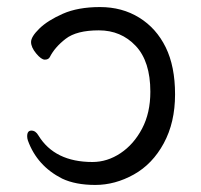

<svg xmlns="http://www.w3.org/2000/svg" viewBox="-20 -506 570 544"><path d="M156 0Q85 -36 59 -108Q57 -114 57 -120Q57 -136 69 -136Q81 -136 89 -122Q135 -47 242 -47Q284 -47 321.5 -72Q359 -97 382.5 -141.5Q406 -186 406 -246Q406 -332 364.5 -376Q323 -420 260 -420Q197 -420 166 -396Q135 -372 121 -344Q117 -337 107 -337Q97 -337 82.5 -354.5Q68 -372 68 -387Q68 -402 91.5 -425Q115 -448 158 -467Q201 -486 263.5 -486Q326 -486 374.5 -456Q423 -426 449.5 -372Q476 -318 476 -238.5Q476 -159 444 -100Q412 -41 359 -11.5Q306 18 250 18Q194 18 156 0Z"/></svg>

Font: Fusion Kai T
Style: Regular
Weight: 400
Designer: Fontworks Inc.
Version: Version 24.134;May 13, 2024